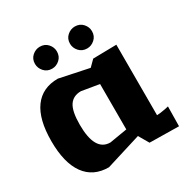

<svg xmlns="http://www.w3.org/2000/svg" viewBox="-184 -977 1108 1139"><g transform="rotate(-30 370.0 -407.5)"><path d="M165 -745.1Q165 -778.8 188.2 -799.3Q211.4 -819.8 240.2 -819.8Q273.9 -819.8 294.4 -796.9Q314.9 -773.9 314.9 -745.1Q314.9 -711.4 292 -690.7Q269 -669.9 240.2 -669.9Q206.5 -669.9 185.8 -693.1Q165 -716.3 165 -745.1ZM404.8 -745.1Q404.8 -778.8 428 -799.3Q451.2 -819.8 480 -819.8Q513.7 -819.8 534.4 -796.9Q555.2 -773.9 555.2 -745.1Q555.2 -711.4 532 -690.7Q508.8 -669.9 480 -669.9Q446.3 -669.9 425.5 -693.1Q404.8 -716.3 404.8 -745.1ZM640.1 -603V-120.1Q659.7 -120.1 695.8 -127L722.2 -132.8L720.2 2L520 -1L480 -69.8L238.8 4.9Q132.3 4.9 76.2 -73.2Q20 -151.4 20 -299.8Q20 -448.7 75.9 -525.4Q131.8 -602.1 238.8 -602.1L439.9 -560.1L480 -600.1ZM439.9 -449.2 319.8 -469.2Q266.6 -469.2 240.7 -430.4Q214.8 -391.6 214.8 -299.8Q214.8 -118.2 319.8 -118.2L439.9 -138.2Z"/></g></svg>

Font: Zantroke
Style: Regular
Weight: 500
Foundry: gluk
Version: Version 0.36